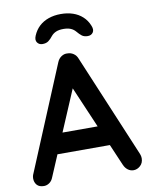

<svg xmlns="http://www.w3.org/2000/svg" viewBox="-99 -1000 838 1076"><g transform="rotate(-10 319.5 -461.5)"><path d="M303 -537 332 -543 116 -35Q109 -16 94.5 -5.5Q80 5 63 5Q36 5 23 -10Q10 -25 10 -47Q10 -56 13 -66L262 -664Q270 -684 286.5 -695Q303 -706 322 -704Q340 -704 355.5 -693.5Q371 -683 378 -664L624 -78Q629 -65 629 -54Q629 -27 611.5 -11Q594 5 573 5Q555 5 540.5 -6Q526 -17 518 -36ZM491 -157H147L202 -272H472ZM322 -928Q360 -928 391 -917.5Q422 -907 445 -886Q468 -865 480 -835Q491 -810 481 -795Q471 -780 451 -780Q430 -780 417.5 -789.5Q405 -799 391 -816Q380 -829 363.5 -836Q347 -843 322 -843Q297 -843 280.5 -836Q264 -829 253 -816Q240 -799 227 -789.5Q214 -780 193 -780Q174 -780 163.5 -794.5Q153 -809 163 -833Q176 -864 198.5 -885Q221 -906 252.5 -917Q284 -928 322 -928Z"/></g></svg>

Font: Quicksand Variable Light
Style: Regular
Weight: 300
Designer: Andrew Paglinawan
Foundry: Andrew Paglinawan
Version: Version 3.004